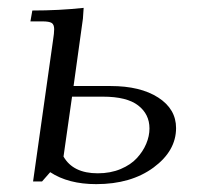

<svg xmlns="http://www.w3.org/2000/svg" viewBox="-20 -466 515 493"><path d="M58.1 -411.1 63 -439Q131.8 -439 194.8 -445.8L192.9 -418L168.9 -245.1H264.2Q340.3 -245.1 386.2 -215.6Q432.1 -186 432.1 -137.2Q432.1 -78.6 374.3 -35.9Q316.4 6.8 227.1 6.8Q155.3 6.8 108.9 -23.9L87.9 0H64.9L116.2 -362.8Q119.1 -380.9 119.1 -391.1Q119.1 -402.8 112.8 -407Q106.4 -411.1 88.9 -411.1ZM143.1 -64Q167.5 -21 231 -21Q263.7 -21 289.8 -32Q315.9 -43 331.5 -60.1Q347.2 -77.1 355.5 -96.9Q363.8 -116.7 363.8 -136.2Q363.8 -172.9 334.7 -195.3Q305.7 -217.8 244.1 -217.8H165Z"/></svg>

Font: Dihjauti
Style: Italic
Weight: 400
Italic angle: -9°
Designer: T. Christopher White
Version: Version 3.0.0